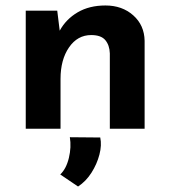

<svg xmlns="http://www.w3.org/2000/svg" viewBox="-20 -470 623 701"><path d="M189 -431 198 -358Q221 -400 263.5 -425Q306 -450 365 -450Q426 -450 466.5 -414Q507 -378 508 -321V0H381V-275Q380 -305 364.5 -323.5Q349 -342 313 -342Q263 -342 232 -297Q201 -252 201 -182V0H74V-431ZM265 211 200 167Q222 146 231.5 106.5Q241 67 235 31L346 32Q352 60 343 94.5Q334 129 314 160.5Q294 192 265 211Z"/></svg>

Font: Reem Kufi SemiBold
Style: Regular
Weight: 600
Designer: Khaled Hosny
Version: Version 1.001